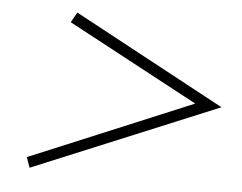

<svg xmlns="http://www.w3.org/2000/svg" viewBox="-40 -650 682 542"><g transform="rotate(5 301.0 -379.0)"><path d="M512.2 -376 142.1 -574.2 158.2 -603 586.9 -372.1 62 -154.8 51.8 -184.1Z"/></g></svg>

Font: PlayfairDisplay-Italic
Style: Italic
Weight: 400
Italic angle: -14°
Designer: Claus Eggers Sørensen
Foundry: Claus Eggers Sørensen
Version: Version 1.002;PS 001.002;hotconv 1.0.70;makeotf.lib2.5.58329